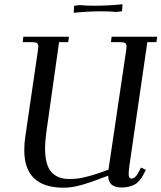

<svg xmlns="http://www.w3.org/2000/svg" viewBox="-20 -875 759 903"><path d="M86.9 -676.8 89.8 -702.1H304.2L300.8 -676.8H257.8L198.2 -254.9Q191.9 -208 191.9 -179.2Q191.9 -99.1 221.4 -66.2Q251 -33.2 305.2 -33.2Q327.6 -33.2 346.4 -35.4Q365.2 -37.6 403.1 -47.9Q440.9 -58.1 490.2 -77.1L573.2 -637.2Q575.2 -650.9 575.2 -655.8Q575.2 -668.5 568.4 -672.6Q561.5 -676.8 543 -676.8H502L504.9 -702.1H719.2L715.8 -676.8H672.9L589.8 -104Q585 -68.8 585 -58.1Q585 -35.2 598.1 -35.2Q616.7 -35.2 631.8 -64.9L643.1 -86.9L666 -76.2L654.8 -54.2Q636.7 -19 611.1 -6.1Q585.4 6.8 551.8 6.8Q488.8 6.8 488.8 -48.8Q411.1 -18.6 364.5 -5.4Q317.9 7.8 279.8 7.8Q94.2 7.8 94.2 -168Q94.2 -203.1 99.1 -232.9L158.2 -637.2Q160.2 -650.9 160.2 -655.8Q160.2 -668.5 153.3 -672.6Q146.5 -676.8 127.9 -676.8ZM327.1 -814.9 328.1 -842.8 329.1 -848.1 356 -851.1Q382.8 -848.1 423.8 -848.1Q489.3 -848.1 556.2 -855L554.2 -827.1L553.2 -821.8L525.9 -818.8Q499 -821.8 459 -821.8Q393.6 -821.8 327.1 -814.9Z"/></svg>

Font: Dihjauti S
Style: Bold Italic
Weight: 700
Italic angle: -9°
Designer: T. Christopher White
Version: Version 3.0.0